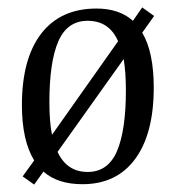

<svg xmlns="http://www.w3.org/2000/svg" viewBox="-20 -484 474 517"><path d="M363 -396Q394 -344 394 -248Q394 -124 344 -56Q294 12 202 12Q135 12 97 -22L72 13L41 -9L72 -52Q39 -106 39 -201Q39 -326 91 -393.5Q143 -461 240 -461Q301 -461 338 -428L363 -464L395 -441ZM120 -121 298 -373Q274 -428 216 -428Q161 -428 137 -372.5Q113 -317 113 -209Q113 -156 120 -121ZM313 -325 135 -75Q160 -21 216 -21Q271 -21 295 -77Q319 -133 319 -241Q319 -289 313 -325Z"/></svg>

Font: Gupter
Style: Regular
Weight: 400
Designer: Octavio Pardo
Version: Version 1.000